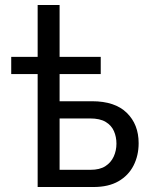

<svg xmlns="http://www.w3.org/2000/svg" viewBox="-20 -750 601 770"><path d="M131 0V-730H219V-344H349Q441 -344 488.5 -297.5Q536 -251 536 -176Q536 -126 515.5 -86Q495 -46 455 -23Q415 0 355 0ZM219 -69H343Q380 -69 402.5 -83.5Q425 -98 436 -122Q447 -146 447 -174Q447 -201 437 -224Q427 -247 404 -261Q381 -275 341 -275H219ZM25 -453V-522H384V-453Z"/></svg>

Font: YasnoRaleway Medium
Style: Regular
Weight: 500
Designer: Matt McInerney, Pablo Impallari, Rodrigo Fuenzalida
Foundry: Matt McInerney, Pablo Impallari, Rodrigo Fuenzalida
Version: Version 4.026